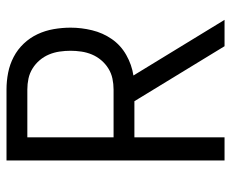

<svg xmlns="http://www.w3.org/2000/svg" viewBox="-80 -630 710 590"><g transform="rotate(-90 275.0 -335.0)"><path d="M509 0H428L259 -277H148V0H77V-670H295Q321 -670 346.5 -665Q372 -660 395 -648Q418 -636 436 -617Q454 -598 465 -574.5Q476 -551 480.5 -525Q485 -499 485 -473Q485 -440 477 -407Q469 -374 450 -346.5Q431 -319 401 -302Q371 -285 338 -280ZM148 -341H295Q312 -341 328.5 -344.5Q345 -348 359.5 -357Q374 -366 385 -379Q396 -392 402.5 -407.5Q409 -423 411.5 -440Q414 -457 414 -473Q414 -490 411.5 -507Q409 -524 402.5 -539.5Q396 -555 385 -568Q374 -581 359.5 -590Q345 -599 328.5 -602.5Q312 -606 295 -606H148Z"/></g></svg>

Font: Lode Term
Style: Regular
Weight: 400
Monospace: yes
Designer: Belleve Invis
Foundry: Belleve Invis
Version: Version 29.2.0